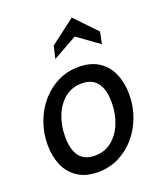

<svg xmlns="http://www.w3.org/2000/svg" viewBox="-138 -826 789 927"><g transform="rotate(-20 257.0 -362.5)"><path d="M206 10Q144 10 102.5 -17.5Q61 -45 41 -91.5Q21 -138 21 -197Q21 -257 41 -312Q61 -367 97 -409Q133 -451 182 -475.5Q231 -500 290 -500Q352 -500 393.5 -472.5Q435 -445 455 -397.5Q475 -350 475 -292Q475 -232 455 -177.5Q435 -123 399 -81Q363 -39 314 -14.5Q265 10 206 10ZM219 -70Q269 -70 305.5 -99Q342 -128 362 -177Q382 -226 382 -285Q382 -352 355.5 -386Q329 -420 277 -420Q227 -420 190.5 -391Q154 -362 134 -313Q114 -264 114 -205Q114 -138 140 -104Q166 -70 219 -70ZM198 -574 213 -638 341 -735 446 -625 434 -564 323 -644Z"/></g></svg>

Font: Cabin VF Beta
Style: Italic
Weight: 400
Italic angle: -7°
Designer: Pablo Impallari
Foundry: Pablo Impallari. http://www.impallari.com Igino Marini. http://www.ikern.com
Version: Version 2.300